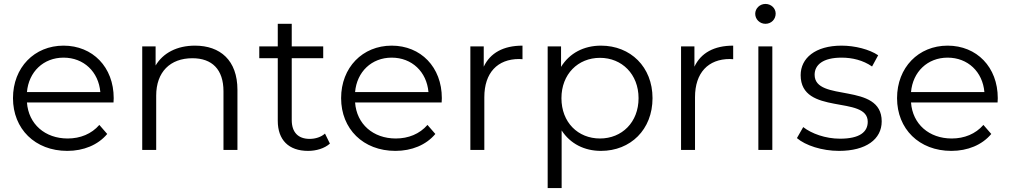

<svg xmlns="http://www.w3.org/2000/svg" viewBox="-20 -762 5138 976"><path d="M558 -263C558 -421 451 -530 303 -530C155 -530 46 -419 46 -263C46 -107 158 5 322 5C405 5 478 -25 525 -81L485 -127C445 -81 388 -58 324 -58C209 -58 125 -131 117 -241H557C557 -249 558 -257 558 -263ZM303 -469C406 -469 481 -397 490 -294H117C126 -397 201 -469 303 -469Z M971 -530C880 -530 809 -493 771 -429V-526H703V0H774V-276C774 -396 845 -466 958 -466C1058 -466 1116 -409 1116 -298V0H1187V-305C1187 -456 1099 -530 971 -530Z M1632 -83C1612 -65 1583 -56 1554 -56C1495 -56 1463 -90 1463 -152V-466H1623V-526H1463V-641H1392V-526H1298V-466H1392V-148C1392 -51 1447 5 1546 5C1587 5 1629 -7 1657 -32Z M2226 -263C2226 -421 2119 -530 1971 -530C1823 -530 1714 -419 1714 -263C1714 -107 1826 5 1990 5C2073 5 2146 -25 2193 -81L2153 -127C2113 -81 2056 -58 1992 -58C1877 -58 1793 -131 1785 -241H2225C2225 -249 2226 -257 2226 -263ZM1971 -469C2074 -469 2149 -397 2158 -294H1785C1794 -397 1869 -469 1971 -469Z M2439 -423V-526H2371V0H2442V-268C2442 -392 2509 -462 2619 -462C2624 -462 2630 -461 2636 -461V-530C2539 -530 2472 -493 2439 -423Z M3035 -530C2948 -530 2875 -492 2832 -422V-526H2764V194H2835V-99C2879 -31 2951 5 3035 5C3185 5 3297 -103 3297 -263C3297 -422 3185 -530 3035 -530ZM3030 -58C2918 -58 2834 -140 2834 -263C2834 -385 2918 -468 3030 -468C3141 -468 3226 -385 3226 -263C3226 -140 3141 -58 3030 -58Z M3510 -423V-526H3442V0H3513V-268C3513 -392 3580 -462 3690 -462C3695 -462 3701 -461 3707 -461V-530C3610 -530 3543 -493 3510 -423Z M3871 -641C3901 -641 3923 -664 3923 -693C3923 -720 3900 -742 3871 -742C3842 -742 3819 -719 3819 -692C3819 -664 3842 -641 3871 -641ZM3835 0H3906V-526H3835Z M4245 5C4382 5 4462 -54 4462 -145C4462 -347 4121 -240 4121 -382C4121 -432 4163 -469 4258 -469C4312 -469 4367 -456 4413 -424L4444 -481C4400 -511 4326 -530 4258 -530C4124 -530 4050 -466 4050 -380C4050 -172 4391 -280 4391 -143C4391 -91 4350 -57 4250 -57C4176 -57 4105 -83 4063 -116L4031 -60C4074 -23 4158 5 4245 5Z M5052 -263C5052 -421 4945 -530 4797 -530C4649 -530 4540 -419 4540 -263C4540 -107 4652 5 4816 5C4899 5 4972 -25 5019 -81L4979 -127C4939 -81 4882 -58 4818 -58C4703 -58 4619 -131 4611 -241H5051C5051 -249 5052 -257 5052 -263ZM4797 -469C4900 -469 4975 -397 4984 -294H4611C4620 -397 4695 -469 4797 -469Z"/></svg>

Font: Montserrat Lite
Style: Regular
Weight: 400
Designer: Julieta Ulanovsky
Foundry: Julieta Ulanovsky
Version: Version 7.200;PS 007.200;hotconv 1.0.88;makeotf.lib2.5.64775